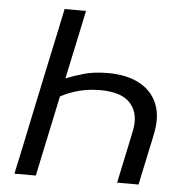

<svg xmlns="http://www.w3.org/2000/svg" viewBox="-51 -763 786 813"><g transform="rotate(5 341.5 -356.5)"><path d="M40 0Q52.5 -59 64.5 -114Q76 -169 90 -236L140 -473Q154.5 -541 166.5 -597Q178.5 -653 191 -713H282Q270 -656 258.5 -601.5Q246.5 -546.5 232.5 -480L220 -420.5Q252 -434 295.8 -446.5Q339.5 -459 398.5 -459Q476.5 -459 530.5 -430.8Q584.5 -402.5 607.5 -348Q620.5 -317 620.5 -278Q620.5 -249 613 -215Q611 -204 609 -194.5Q607 -185 604.5 -174Q594 -124.5 585.5 -85Q577 -45 567.5 0H476.5Q486.5 -47.5 495.8 -91.2Q505 -135 516.5 -189L522.5 -217.5Q528 -241.5 528 -262.5Q528 -309 502 -339.5Q464.5 -384 372.5 -384Q323.5 -384 282 -373.2Q240.5 -362.5 203.5 -342.5L181 -236Q166.5 -169 155 -114Q143.5 -59 131 0Z"/></g></svg>

Font: Heraclito
Style: Italic
Weight: 400
Italic angle: -12°
Designer: Kostas Bartsokas (font) & Cristiano Sobral (main changes)
Foundry: Kostas Bartsokas (font) & Cristiano Sobral (main changes)
Version: Version 1.00;July 8, 2020;FontCreator 13.0.0.2655 64-bit